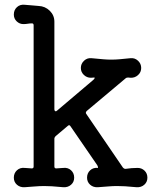

<svg xmlns="http://www.w3.org/2000/svg" viewBox="-20 -762 658 805"><path d="M557 -58Q574 -58 586 -46.5Q598 -35 598 -17Q598 1 585 12.5Q572 24 553 23Q522 20 504.5 19Q487 18 471 18Q453 18 436 19.5Q419 21 390 23Q371 24 358 12.5Q345 1 345 -17Q345 -36 358 -48Q371 -60 390 -58Q391 -58 391 -60Q391 -63 388 -69L276 -232Q271 -241 264 -234L213 -191Q208 -186 208 -180V-64Q208 -55 217 -56L246 -58Q265 -60 278 -48Q291 -36 291 -17Q291 1 278 12.5Q265 24 246 23Q215 20 197.5 19Q180 18 165 18Q154 18 145 18.5Q136 19 122.5 20Q109 21 83 23Q64 24 51 12.5Q38 1 38 -17Q38 -36 51 -48Q64 -60 83 -58L112 -56H114Q121 -56 121 -64V-656Q121 -664 114 -664Q105 -664 96.5 -662.5Q88 -661 78 -661Q62 -661 50 -672.5Q38 -684 38 -701Q38 -720 51 -732Q64 -744 83 -742Q98 -741 113.5 -739.5Q129 -738 142 -737Q169 -736 188.5 -717Q208 -698 208 -671V-303Q208 -298 211.5 -296Q215 -294 219 -298L370 -426Q375 -430 376.5 -433.5Q378 -437 375 -437Q371 -437 368.5 -436.5Q366 -436 361 -436Q344 -436 331.5 -448Q319 -460 319 -477Q319 -495 332.5 -507.5Q346 -520 364 -518Q396 -515 413 -513.5Q430 -512 445 -512Q464 -512 480.5 -513.5Q497 -515 527 -518Q545 -520 558.5 -507.5Q572 -495 572 -477Q572 -459 558.5 -447Q545 -435 527 -436Q521 -436 517 -437Q510 -437 506 -433L344 -297Q337 -290 342 -284L495 -60Q500 -54 506 -54Q519 -56 532 -57Q545 -58 557 -58Z"/></svg>

Font: Kiwi Maru Medium
Style: Regular
Weight: 500
Designer: Hiroki-Chan
Version: Version 1.100